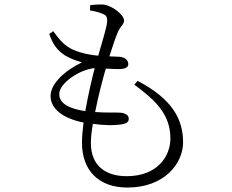

<svg xmlns="http://www.w3.org/2000/svg" viewBox="-20 -798 1040 862"><path d="M219 -658 201 -646C216 -602 235 -573 272 -549C300 -533 321 -526 348 -518C270 -481 207 -422 207 -367C207 -310 262 -266 355 -248C351 -215 348 -183 348 -157C348 -35 421 44 552 44C719 44 802 -65 802 -159C802 -266 750 -355 598 -435L583 -418C677 -348 745 -286 745 -176C745 -96 686 -7 549 -7C455 -7 388 -53 388 -156C388 -179 391 -208 397 -242C447 -235 488 -235 512 -238C549 -241 558 -250 558 -265C558 -281 543 -290 522 -292C501 -294 459 -291 407 -295C421 -365 440 -439 455 -490C480 -489 507 -487 520 -488C544 -489 556 -497 556 -510C556 -526 544 -540 518 -543L471 -545C488 -598 499 -631 511 -658C523 -683 537 -689 537 -706C537 -732 479 -778 436 -778C419 -778 401 -777 385 -775L384 -751C399 -749 422 -744 438 -737C457 -730 462 -724 461 -699C458 -671 439 -611 421 -548C385 -551 348 -558 310 -574C270 -591 246 -621 219 -658ZM363 -299C265 -314 246 -347 246 -376C246 -425 339 -487 405 -492C392 -441 375 -369 363 -299Z"/></svg>

Font: Noto Serif CJK SC Light
Style: Regular
Weight: 300
Designer: Ryoko NISHIZUKA 西塚涼子 (kana & ideographs); Frank Grießhammer (Latin, Greek & Cyrillic); Wenlong ZHANG 张文龙 (bopomofo); San
Foundry: Adobe
Version: Version 2.001;hotconv 1.1.0;makeotfexe 2.6.0